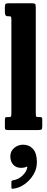

<svg xmlns="http://www.w3.org/2000/svg" viewBox="-20 -800 290 1181"><path d="M37.5 -700H27.5Q18.5 -700 14.2 -706Q10 -712 10 -727V-756.5Q10 -773.5 15.8 -776.8Q21.5 -780 38 -780H173Q190 -780 195 -776.5Q200 -773 200 -755.5V-104Q200 -88.5 202 -84.2Q204 -80 215.5 -80H225Q233.5 -80 236.8 -77.2Q240 -74.5 240 -65V-23.5Q240 -7 235 -3.5Q230 0 213.5 0H30Q18.5 0 14.2 -2.8Q10 -5.5 10 -17.5V-60.5Q10 -71.5 12.2 -75.8Q14.5 -80 25.5 -80H39.5Q44 -80 47 -83.5Q50 -87 50 -103.5V-678.5Q50 -693.5 47.2 -696.8Q44.5 -700 37.5 -700ZM43.5 161.5Q43.5 130 67.2 110Q91 90 123 90Q159.5 90 183.2 116.5Q207 143 207 197.5Q207 239 185.2 274.8Q163.5 310.5 130 333.8Q96.5 357 62 360.5Q55 361.5 52.5 360Q50 358.5 50 351V318.5Q50 310.5 60 309Q91.5 305 117.5 280.8Q143.5 256.5 148 229Q148.5 222.5 140.5 226.5Q129.5 232.5 110 232.5Q79.5 232.5 61.5 213Q43.5 193.5 43.5 161.5Z"/></svg>

Font: Besley* Condensed
Style: Bold
Weight: 700
Width: 3
Designer: Owen Earl
Foundry: indestructible type*
Version: Version 3.000; ttfautohint (v1.8.3)